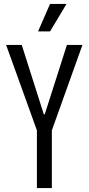

<svg xmlns="http://www.w3.org/2000/svg" viewBox="-20 -958 451 978"><path d="M168 0V-293.9L11.2 -729H90.8L203.1 -376H208L320.8 -729H399.9L244.1 -293.9V0ZM173.8 -797.9 234.9 -938H318.8L234.9 -797.9Z"/></svg>

Font: Lumene Sans Condensed
Style: Regular
Weight: 400
Width: 3
Designer: Deni Anggara
Version: Version 1.003;Glyphs 3.1.2 (3151)